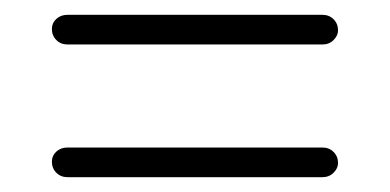

<svg xmlns="http://www.w3.org/2000/svg" viewBox="-20 -457 526 259"><path d="M71 -397Q62 -397 56 -403Q50 -409 50 -418Q50 -426 56 -431.5Q62 -437 71 -437H415Q424 -437 430 -431Q436 -425 436 -416Q436 -409 430 -403Q424 -397 415 -397ZM71 -218Q62 -218 56 -224Q50 -230 50 -239Q50 -247 56 -252.5Q62 -258 71 -258H415Q424 -258 430 -252Q436 -246 436 -237Q436 -230 430 -224Q424 -218 415 -218Z"/></svg>

Font: Quicksand Light Light
Style: Regular
Weight: 300
Version: Version 3.006